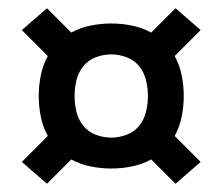

<svg xmlns="http://www.w3.org/2000/svg" viewBox="-20 -573 540 466"><path d="M406 -127 347 -186Q325 -174 300 -169Q275 -164 250 -164Q225 -164 200 -169Q175 -174 153 -186L94 -127L33 -180L96 -243Q84 -265 79 -290Q74 -315 74 -340Q74 -365 79 -390Q84 -415 96 -437L33 -500L94 -553L153 -494Q175 -506 200 -511Q225 -516 250 -516Q275 -516 300 -511Q325 -506 347 -494L406 -553L467 -500L404 -437Q416 -415 421 -390Q426 -365 426 -340Q426 -315 421 -290Q416 -265 404 -243L467 -180ZM250 -239Q269 -239 287.5 -246Q306 -253 318 -268Q330 -283 334.5 -302Q339 -321 339 -340Q339 -359 334.5 -378Q330 -397 318 -412Q306 -427 287.5 -434Q269 -441 250 -441Q231 -441 212.5 -434Q194 -427 182 -412Q170 -397 165.5 -378Q161 -359 161 -340Q161 -321 165.5 -302Q170 -283 182 -268Q194 -253 212.5 -246Q231 -239 250 -239Z"/></svg>

Font: Iosevka Curly Slab
Style: Bold
Weight: 700
Monospace: yes
Designer: Belleve Invis
Foundry: Belleve Invis
Version: Version 22.1.2; ttfautohint (v1.8.4)